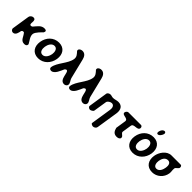

<svg xmlns="http://www.w3.org/2000/svg" viewBox="289 -2258 3942 3942"><g transform="rotate(45 2260.0 -286.5)"><path d="M211 -521C176 -521 136 -491 130 -453L70 -67C65 -32 98 0 130 0C205 0 219 -87 229 -140C240 -160 252 -167 273 -167H286C347 -110 354 1 457 1C487 1 522 -5 528 -43C528 -46 529 -58 529 -60C499 -122 429 -194 441 -272C451 -334 547 -422 577 -453C580 -457 586 -476 587 -480C593 -516 557 -521 531 -521C440 -521 393 -443 331 -373C328 -371 307 -361 303 -360H296C218 -360 320 -521 211 -521Z M662 -260C639 -110 713 7 868 7C1021 7 1133 -112 1156 -260C1179 -410 1104 -527 951 -527C795 -527 686 -412 662 -260ZM802 -260C812 -325 852 -414 933 -414C1011 -414 1026 -324 1016 -260C1006 -197 963 -106 885 -106C803 -106 792 -195 802 -260Z M1454 -240C1525 -240 1479 7 1623 7C1656 7 1691 -15 1696 -50C1704 -100 1654 -142 1643 -187L1537 -620C1521 -685 1488 -747 1411 -747C1380 -747 1333 -731 1327 -694C1325 -683 1327 -678 1330 -667C1372 -621 1417 -578 1406 -507C1382 -349 1212 -209 1188 -54C1183 -20 1209 0 1241 0C1336 0 1386 -156 1414 -213C1421 -222 1440 -240 1454 -240Z M2002 -240C2073 -240 2027 7 2171 7C2204 7 2239 -15 2244 -50C2252 -100 2202 -142 2191 -187L2085 -620C2069 -685 2036 -747 1959 -747C1928 -747 1881 -731 1875 -694C1873 -683 1875 -678 1878 -667C1920 -621 1965 -578 1954 -507C1930 -349 1760 -209 1736 -54C1731 -20 1757 0 1789 0C1884 0 1934 -156 1962 -213C1969 -222 1988 -240 2002 -240Z M2594 -414C2658 -414 2674 -349 2665 -293L2595 160C2591 186 2640 201 2658 201C2690 201 2729 176 2735 140L2809 -333C2825 -439 2786 -527 2672 -527C2625 -527 2581 -506 2535 -506C2504 -506 2480 -520 2450 -520C2421 -520 2380 -500 2375 -467L2311 -53C2306 -23 2345 1 2370 1C2392 1 2444 -25 2448 -53L2493 -340C2499 -380 2558 -414 2594 -414Z M3016 -120C3034 -47 3064 7 3149 7C3179 7 3229 -3 3235 -43C3244 -100 3158 -108 3166 -160L3197 -360C3210 -445 3359 -377 3373 -465C3377 -488 3361 -520 3334 -520H2968C2942 -520 2916 -489 2912 -466C2899 -380 3065 -437 3050 -340Z M3407 -260C3384 -110 3458 7 3613 7C3766 7 3878 -112 3901 -260C3924 -410 3849 -527 3696 -527C3540 -527 3431 -412 3407 -260ZM3547 -260C3557 -325 3597 -414 3678 -414C3756 -414 3771 -324 3761 -260C3751 -197 3708 -106 3630 -106C3548 -106 3537 -195 3547 -260ZM3686 -682C3682 -655 3680 -626 3714 -626C3756 -626 3797 -694 3802 -727C3805 -748 3795 -774 3771 -774C3724 -774 3692 -721 3686 -682Z M3972 -260C3949 -109 4023 7 4178 7C4314 7 4428 -93 4449 -230C4457 -279 4441 -319 4448 -367C4449 -372 4452 -386 4452 -387L4515 -447C4515 -448 4519 -461 4520 -465C4523 -487 4512 -520 4487 -520H4219C4083 -520 3990 -376 3972 -260ZM4112 -257C4122 -322 4158 -401 4238 -401C4313 -401 4324 -326 4314 -263C4304 -200 4273 -107 4189 -107C4113 -107 4103 -198 4112 -257Z"/></g></svg>

Font: Asimov Print
Style: Regular
Weight: 500
Designer: Google
Version: Version 2.000980: 2014